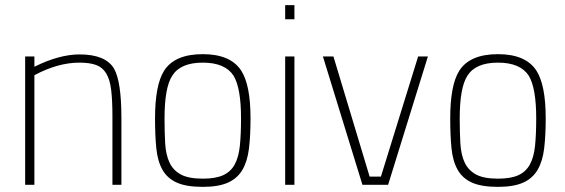

<svg xmlns="http://www.w3.org/2000/svg" viewBox="-20 -720 2203 748"><path d="M453 0H418V-267Q418 -330 413 -370.5Q408 -411 393.5 -434.5Q379 -458 354 -467Q329 -476 289 -476Q206 -476 114 -427V0H78V-500H114V-460Q211 -508 290 -508Q391 -508 424 -453Q453 -403 453 -260Z M770 8Q706 8 669 -8.5Q632 -25 613 -58.5Q594 -92 589 -142Q584 -192 584 -259Q584 -388 619 -444Q660 -509 770 -509Q877 -509 919 -446Q956 -390 956 -259Q956 -192 950 -142Q944 -92 924.5 -58.5Q905 -25 868 -8.5Q831 8 770 8ZM770 -24Q820 -24 849.5 -37.5Q879 -51 894.5 -79.5Q910 -108 914.5 -152.5Q919 -197 919 -259Q919 -377 890 -425Q857 -476 770 -476Q683 -476 651 -425Q621 -379 621 -259Q621 -205 623.5 -161.5Q626 -118 640 -87.5Q654 -57 684 -40.5Q714 -24 770 -24Z M1127 0H1091V-500H1127ZM1127 -645H1091V-700H1127Z M1492 0H1392L1238 -500H1279L1420 -32H1464L1609 -500H1647Z M1920 8Q1856 8 1819 -8.5Q1782 -25 1763 -58.5Q1744 -92 1739 -142Q1734 -192 1734 -259Q1734 -388 1769 -444Q1810 -509 1920 -509Q2027 -509 2069 -446Q2106 -390 2106 -259Q2106 -192 2100 -142Q2094 -92 2074.5 -58.5Q2055 -25 2018 -8.5Q1981 8 1920 8ZM1920 -24Q1970 -24 1999.5 -37.5Q2029 -51 2044.5 -79.5Q2060 -108 2064.5 -152.5Q2069 -197 2069 -259Q2069 -377 2040 -425Q2007 -476 1920 -476Q1833 -476 1801 -425Q1771 -379 1771 -259Q1771 -205 1773.5 -161.5Q1776 -118 1790 -87.5Q1804 -57 1834 -40.5Q1864 -24 1920 -24Z"/></svg>

Font: Storia Sans Thin
Style: Regular
Weight: 100
Designer: Accademia di Belle Arti di Urbino and others
Foundry: Accademia di Belle Arti di Urbino and others.
Version: Version 60.001;May 25, 2020;FontCreator 12.0.0.2522 64-bit